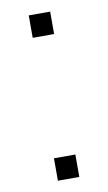

<svg xmlns="http://www.w3.org/2000/svg" viewBox="-65 -530 317 565"><g transform="rotate(-10 94.0 -247.0)"><path d="M126 -427H62V-494H126ZM126 0H62V-67H126Z"/></g></svg>

Font: Blinker Light
Style: Regular
Weight: 300
Designer: Juergen Huber
Foundry: supertype
Version: Version 1.017;hotconv 1.0.117;makeotfexe 2.5.65602